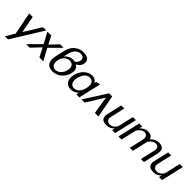

<svg xmlns="http://www.w3.org/2000/svg" viewBox="327 -2276 4018 4018"><g transform="rotate(45 2336.5 -267.0)"><path d="M189.9 56.2 224.1 0 125 -500H230L299.8 -123L533.2 -500H629.9Q289.1 47.9 196.8 198.2H105Q131.8 151.4 189.9 56.2Z M1042 0H927.7L826.7 -196.8L640.1 0H534.7L793.9 -258.8L665 -500H778.8L870.1 -320.8L1039.1 -500H1144L902.8 -258.8Z M1272.9 -373Q1306.6 -415.5 1355 -441.2Q1403.3 -466.8 1445.8 -466.8Q1482.4 -466.8 1513.7 -460.9Q1569.8 -497.6 1584 -561Q1594.2 -606.9 1569.3 -637Q1544.4 -667 1484.9 -667Q1418.5 -667 1368.2 -616Q1317.9 -564.9 1295.9 -470.2ZM1534.7 -231H1533.7Q1551.3 -308.6 1522.9 -355.2Q1494.6 -401.9 1422.9 -401.9Q1398.4 -401.9 1372.8 -393.3Q1347.2 -384.8 1320.8 -366.5Q1294.4 -348.1 1272.9 -313.7Q1251.5 -279.3 1240.7 -232.9Q1230.5 -181.6 1237.5 -141.1Q1244.6 -100.6 1273.7 -75.7Q1302.7 -50.8 1347.7 -50.8Q1408.2 -50.8 1461.9 -100.6Q1515.6 -150.4 1534.7 -231ZM1157.7 -288.1 1201.7 -476.1Q1215.3 -536.1 1246.3 -585.4Q1277.3 -634.8 1318.4 -666.3Q1359.4 -697.8 1407.2 -714.8Q1455.1 -731.9 1504.9 -731.9Q1547.4 -731.9 1582 -722.7Q1616.7 -713.4 1643.3 -694.6Q1669.9 -675.8 1680.4 -643.1Q1690.9 -610.4 1680.7 -566.9Q1668.5 -516.1 1635 -482.2Q1601.6 -448.2 1569.8 -436Q1578.6 -430.7 1584 -427.2Q1589.4 -423.8 1600.3 -414.8Q1611.3 -405.8 1617.9 -396.7Q1624.5 -387.7 1631.8 -372.1Q1639.2 -356.4 1641.8 -339.4Q1644.5 -322.3 1643.8 -297.9Q1643.1 -273.4 1636.7 -246.1Q1625.5 -196.8 1598.6 -150.6Q1571.8 -104.5 1533.2 -67.4Q1494.6 -30.3 1441.4 -8.1Q1388.2 14.2 1329.6 14.2Q1287.1 14.2 1254.2 4.9Q1221.2 -4.4 1200.2 -20Q1179.2 -35.6 1165.8 -58.8Q1152.3 -82 1146.7 -107.4Q1141.1 -132.8 1141.4 -164.1Q1141.6 -195.3 1145.8 -224.9Q1149.9 -254.4 1157.7 -288.1Z M1788.6 -248Q1779.3 -211.9 1782.2 -177.2Q1785.2 -142.6 1796.1 -115.5Q1807.1 -88.4 1831.3 -71.8Q1855.5 -55.2 1888.7 -55.2Q1960 -55.2 2008.3 -105.2Q2056.6 -155.3 2076.7 -242.2Q2099.6 -342.3 2071 -395.8Q2042.5 -449.2 1967.8 -449.2Q1932.6 -449.2 1902.3 -431.9Q1872.1 -414.6 1850.1 -385Q1828.1 -355.5 1813 -321Q1797.9 -286.6 1788.6 -248ZM2110.8 0H2020.5L2033.7 -57.1Q2003.9 -31.2 1956.8 -9Q1909.7 13.2 1868.7 13.2Q1814.9 13.2 1775.1 -7.3Q1735.4 -27.8 1715.1 -63Q1694.8 -98.1 1689 -145.5Q1683.1 -192.9 1696.8 -247.1Q1715.8 -330.6 1762 -392.3Q1808.1 -454.1 1864.5 -483.6Q1920.9 -513.2 1980.5 -513.2Q2079.6 -513.2 2120.6 -435.1L2131.8 -479L2225.6 -500Z M2169.9 0 2491.2 -500H2583L2675.3 0H2570.3L2507.3 -390.1L2265.1 0Z M2957 -47.9H2958Q3014.2 -47.9 3060.8 -85Q3107.4 -122.1 3120.1 -178.2L3193.8 -500H3284.2L3168.9 0H3079.1L3094.2 -64Q3025.9 13.2 2922.9 13.2Q2826.7 13.2 2789.6 -32.2Q2752.4 -77.6 2773.9 -170.9L2850.1 -500H2939.9L2864.3 -168.9Q2853 -119.6 2880.4 -83.7Q2907.7 -47.9 2957 -47.9Z M3677.7 -323.2 3676.8 -324.2Q3688.5 -376 3666 -413.1Q3643.6 -450.2 3594.7 -450.2Q3541.5 -450.2 3492.4 -409.2Q3443.4 -368.2 3432.6 -323.2L3357.9 0H3267.6L3382.8 -500H3472.7L3458 -431.2Q3537.1 -513.2 3625 -513.2Q3693.8 -513.2 3725.3 -492.7Q3756.8 -472.2 3774.9 -422.9Q3859.9 -512.2 3956.5 -512.2Q4141.6 -512.2 4098.6 -325.2L4023.9 1H3933.6L4007.8 -321.8Q4021.5 -381.8 4001 -415Q3980.5 -448.2 3923.8 -448.2Q3874 -448.2 3825.9 -407.7Q3777.8 -367.2 3767.6 -323.2L3692.9 0H3602.5Z M4345.7 -47.9H4346.7Q4402.8 -47.9 4449.5 -85Q4496.1 -122.1 4508.8 -178.2L4582.5 -500H4672.9L4557.6 0H4467.8L4482.9 -64Q4414.6 13.2 4311.5 13.2Q4215.3 13.2 4178.2 -32.2Q4141.1 -77.6 4162.6 -170.9L4238.8 -500H4328.6L4252.9 -168.9Q4241.7 -119.6 4269 -83.7Q4296.4 -47.9 4345.7 -47.9Z"/></g></svg>

Font: Perun
Style: Italic
Weight: 400
Italic angle: -12°
Foundry: Stefan Peev, Context Ltd
Version: Version 001.000